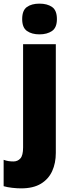

<svg xmlns="http://www.w3.org/2000/svg" viewBox="-66 -796 388 1056"><path d="M56 -691Q56 -739 82 -757.5Q108 -776 151 -776Q194 -776 220.5 -757.5Q247 -739 247 -691Q247 -644 220 -625.5Q193 -607 151 -607Q109 -607 82.5 -625.5Q56 -644 56 -691ZM50 240Q28 240 1 237Q-26 234 -46 228V83Q-32 88 -19.5 90Q-7 92 8 92Q31 92 46 75.5Q61 59 61 15V-553H241V45Q241 101 221 145Q201 189 159 214.5Q117 240 50 240Z"/></svg>

Font: Noto Sans Ethiopic SemiCondensed Black
Style: Regular
Weight: 900
Width: 4
Designer: Monotype Design Team
Foundry: Monotype Imaging Inc.
Version: Version 2.102; ttfautohint (v1.8.4.7-5d5b)